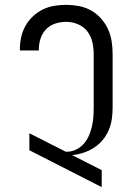

<svg xmlns="http://www.w3.org/2000/svg" viewBox="-20 -763 540 791"><path d="M399 8 101 -144V-214L251 -138H255Q275 -138 293 -146.5Q311 -155 324.5 -170Q338 -185 346 -203.5Q354 -222 358.5 -241Q363 -260 364.5 -279.5Q366 -299 366 -319V-540Q366 -565 360.5 -589.5Q355 -614 340 -633.5Q325 -653 301.5 -663Q278 -673 253 -673Q230 -673 208 -666Q186 -659 170 -642.5Q154 -626 147 -604Q140 -582 140 -559V-555H62V-561Q62 -586 67.5 -610.5Q73 -635 85 -656.5Q97 -678 115.5 -695.5Q134 -713 156.5 -724Q179 -735 203.5 -739Q228 -743 253 -743Q279 -743 305.5 -738Q332 -733 355 -720Q378 -707 396 -687Q414 -667 425 -643Q436 -619 440 -592.5Q444 -566 444 -540V-319Q444 -295 440.5 -271.5Q437 -248 427.5 -226Q418 -204 402.5 -185.5Q387 -167 366.5 -154Q346 -141 323 -133.5Q300 -126 277 -124L399 -62Z"/></svg>

Font: Iosevka srxl
Style: Regular
Weight: 400
Monospace: yes
Designer: Belleve Invis
Foundry: Belleve Invis
Version: Version 33.0.1; ttfautohint (v1.8.3)